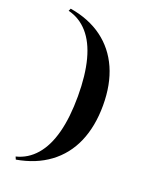

<svg xmlns="http://www.w3.org/2000/svg" viewBox="-164 -903 851 1077"><g transform="rotate(20 261.5 -364.5)"><path d="M67 86 60 70Q129 53 177 -2.5Q225 -58 249 -149.5Q273 -241 273 -367Q273 -492 249 -583Q225 -674 177 -728.5Q129 -783 60 -800L67 -815Q181 -796 260.5 -737.5Q340 -679 381.5 -585.5Q423 -492 423 -367Q423 -304 412.5 -248.5Q402 -193 381.5 -146Q361 -99 330.5 -60.5Q300 -22 260 7.5Q220 37 172 56.5Q124 76 67 86Z"/></g></svg>

Font: Kalnia Thin Medium
Style: Regular
Weight: 500
Version: Version 1.105